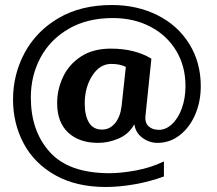

<svg xmlns="http://www.w3.org/2000/svg" viewBox="-20 -689 864 766"><path d="M32 -292Q32 -392 78.5 -478.5Q125 -565 214 -617Q303 -669 426 -669Q527 -669 608 -628.5Q689 -588 735 -514Q781 -440 781 -345Q781 -284 759 -232.5Q737 -181 697.5 -150Q658 -119 608 -119Q576 -119 548.5 -139Q521 -159 516 -193Q494 -154 453.5 -136.5Q413 -119 372 -119Q296 -119 252 -160Q208 -201 208 -278Q208 -332 231.5 -382Q255 -432 303 -463.5Q351 -495 422 -495Q518 -495 584 -455L560 -223Q558 -199 573 -185Q588 -171 614 -171Q642 -171 666.5 -194Q691 -217 705.5 -257Q720 -297 720 -346Q720 -425 683 -486.5Q646 -548 580 -582.5Q514 -617 430 -617Q328 -617 254 -574Q180 -531 141.5 -459Q103 -387 103 -300Q103 -166 179 -82Q255 2 417 2Q463 2 522.5 -9Q582 -20 634 -45V15Q580 35 518.5 46Q457 57 402 57Q284 57 200.5 10Q117 -37 74.5 -116.5Q32 -196 32 -292ZM465 -265 482 -422Q459 -434 424 -434Q378 -434 348 -387Q318 -340 318 -276Q318 -228 335 -200Q352 -172 387 -172Q418 -172 439 -197.5Q460 -223 465 -265Z"/></svg>

Font: Taviraj DemiBold
Style: Regular
Weight: 600
Designer: Katatrad Team
Foundry: CadsonDemak
Version: Version 1.030